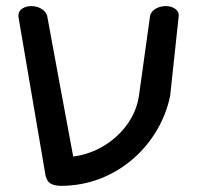

<svg xmlns="http://www.w3.org/2000/svg" viewBox="-20 -610 648 631"><path d="M129.9 -31.8 130.1 -31.3C133.8 -24 133.8 0.7 181.7 0.7C361.3 0.7 505.5 -132.5 539 -294.1L539.1 -294.6L539.2 -295.1C539.2 -295.8 566.4 -549.7 567.4 -558.2C569 -576 549.7 -590 524.8 -590C500.6 -590 476 -576.8 473.1 -557.1C472.9 -555.3 472.7 -553.7 472.4 -552C469 -527 451.5 -400.8 436.6 -294.8C422.3 -192.7 326.2 -108 220.6 -95.6C196.4 -223.1 135.2 -557.3 135 -558.2C129.3 -577.1 107.4 -590 82.6 -590C61.3 -590 42.6 -579.2 40.8 -563.3C40.4 -559.7 40.5 -555.9 41 -552.3Z"/></svg>

Font: Hi.
Style: Black
Weight: 400
Designer: Mew Too, Robert Jablonski
Foundry: Cannot Into Space Fonts
Version: Version 1.996